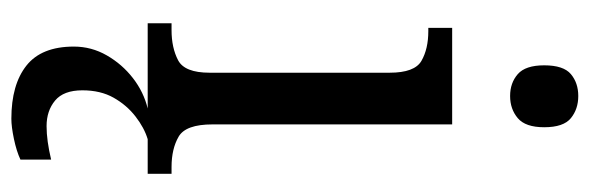

<svg xmlns="http://www.w3.org/2000/svg" viewBox="-370 -428 1038 338"><g transform="rotate(90 149.0 -259.0)"><path d="M149 -638Q126 -638 110.5 -651.5Q95 -665 95 -698Q95 -732 110.5 -745Q126 -758 149 -758Q172 -758 188 -745Q204 -732 204 -698Q204 -665 188 -651.5Q172 -638 149 -638ZM21 0V-42H33Q64 -42 86 -53.5Q108 -65 108 -109V-426Q108 -470 87 -482Q66 -494 35 -494H29V-536H199V-114Q199 -67 220.5 -54.5Q242 -42 274 -42H286V0ZM189 240Q129 240 95.5 213.5Q62 187 62 130Q62 99 77.5 72Q93 45 117.5 26Q142 7 171 0H225Q205 6 185 21.5Q165 37 152 60Q139 83 139 115Q139 148 157 163Q175 178 202 178Q215 178 229.5 176Q244 174 261 170V224Q246 231 224.5 235.5Q203 240 189 240Z"/></g></svg>

Font: Noto Serif Tamil SemiCondensed
Style: Italic
Weight: 400
Width: 4
Italic angle: -12°
Designer: Indian Type Foundry, Tom Grace, and the Monotype Design Team
Foundry: Monotype Imaging Inc.
Version: Version 2.003; ttfautohint (v1.8.4.7-5d5b)